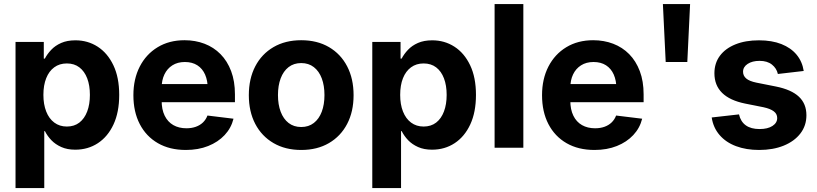

<svg xmlns="http://www.w3.org/2000/svg" viewBox="-20 -748 4136 972"><path d="M58.6 204.1V-535.6H201.7V-451.2H207Q219.2 -474.6 239.3 -495.8Q259.3 -517.1 289.6 -530.5Q319.8 -543.9 361.8 -543.9Q424.3 -543.9 474.4 -511.7Q524.4 -479.5 554 -417.7Q583.5 -356 583.5 -267.6Q583.5 -180.2 554.7 -118.2Q525.9 -56.2 475.6 -23.2Q425.3 9.8 360.8 9.8Q320.3 9.8 290.3 -3.7Q260.3 -17.1 240 -38.3Q219.7 -59.6 207.5 -84H204.1V204.1ZM318.4 -107.4Q356 -107.4 381.8 -127.4Q407.7 -147.5 421.4 -183.6Q435.1 -219.7 435.1 -267.6Q435.1 -315.9 421.4 -351.6Q407.7 -387.2 381.8 -407Q356 -426.8 318.4 -426.8Q281.2 -426.8 254.6 -407.2Q228 -387.7 213.9 -352.1Q199.7 -316.4 199.7 -267.6Q199.7 -219.7 213.9 -183.6Q228 -147.5 254.9 -127.4Q281.7 -107.4 318.4 -107.4Z M920.9 11.2Q838.9 11.2 779.3 -23.2Q719.7 -57.6 687.5 -119.9Q655.3 -182.1 655.3 -266.1Q655.3 -348.1 687.5 -410.9Q719.7 -473.6 778.1 -509Q836.4 -544.4 914.1 -544.4Q968.8 -544.4 1015.4 -526.6Q1062 -508.8 1096.4 -473.9Q1130.9 -439 1150.1 -387.9Q1169.4 -336.9 1169.4 -270.5V-230.5H712.4V-322.3H1098.6L1031.7 -298.8Q1031.7 -339.8 1018.3 -370.4Q1004.9 -400.9 979 -417.5Q953.1 -434.1 916 -434.1Q878.9 -434.1 852.5 -417.2Q826.2 -400.4 812.3 -371.1Q798.3 -341.8 798.3 -303.2V-238.8Q798.3 -193.8 813.7 -162.4Q829.1 -130.9 857.4 -114.7Q885.7 -98.6 923.8 -98.6Q950.2 -98.6 971.4 -106.2Q992.7 -113.8 1007.6 -128.2Q1022.5 -142.6 1030.3 -163.1L1162.1 -147Q1150.4 -99.6 1117.2 -64.2Q1084 -28.8 1033.9 -8.8Q983.9 11.2 920.9 11.2Z M1504.9 11.2Q1424.3 11.2 1364.5 -23.7Q1304.7 -58.6 1272.2 -120.8Q1239.7 -183.1 1239.7 -266.1Q1239.7 -349.6 1272.2 -412.1Q1304.7 -474.6 1364.5 -509.5Q1424.3 -544.4 1504.9 -544.4Q1585.9 -544.4 1645.5 -509.5Q1705.1 -474.6 1737.5 -412.1Q1770 -349.6 1770 -266.1Q1770 -183.1 1737.5 -120.8Q1705.1 -58.6 1645.5 -23.7Q1585.9 11.2 1504.9 11.2ZM1504.9 -105Q1542.5 -105 1568.8 -125.5Q1595.2 -146 1608.9 -182.4Q1622.6 -218.8 1622.6 -266.6Q1622.6 -314.9 1608.9 -351.3Q1595.2 -387.7 1568.8 -408.2Q1542.5 -428.7 1504.9 -428.7Q1467.3 -428.7 1440.9 -408.2Q1414.6 -387.7 1400.9 -351.3Q1387.2 -314.9 1387.2 -266.6Q1387.2 -218.8 1400.9 -182.4Q1414.6 -146 1440.9 -125.5Q1467.3 -105 1504.9 -105Z M1864.7 204.1V-535.6H2007.8V-451.2H2013.2Q2025.4 -474.6 2045.4 -495.8Q2065.4 -517.1 2095.7 -530.5Q2126 -543.9 2168 -543.9Q2230.5 -543.9 2280.5 -511.7Q2330.6 -479.5 2360.1 -417.7Q2389.6 -356 2389.6 -267.6Q2389.6 -180.2 2360.8 -118.2Q2332 -56.2 2281.7 -23.2Q2231.4 9.8 2167 9.8Q2126.5 9.8 2096.4 -3.7Q2066.4 -17.1 2046.1 -38.3Q2025.9 -59.6 2013.7 -84H2010.3V204.1ZM2124.5 -107.4Q2162.1 -107.4 2188 -127.4Q2213.9 -147.5 2227.5 -183.6Q2241.2 -219.7 2241.2 -267.6Q2241.2 -315.9 2227.5 -351.6Q2213.9 -387.2 2188 -407Q2162.1 -426.8 2124.5 -426.8Q2087.4 -426.8 2060.8 -407.2Q2034.2 -387.7 2020 -352.1Q2005.9 -316.4 2005.9 -267.6Q2005.9 -219.7 2020 -183.6Q2034.2 -147.5 2061 -127.4Q2087.9 -107.4 2124.5 -107.4Z M2629.4 -727.5V0H2483.9V-727.5Z M2989.7 11.2Q2907.7 11.2 2848.1 -23.2Q2788.6 -57.6 2756.3 -119.9Q2724.1 -182.1 2724.1 -266.1Q2724.1 -348.1 2756.3 -410.9Q2788.6 -473.6 2846.9 -509Q2905.3 -544.4 2982.9 -544.4Q3037.6 -544.4 3084.2 -526.6Q3130.9 -508.8 3165.3 -473.9Q3199.7 -439 3219 -387.9Q3238.3 -336.9 3238.3 -270.5V-230.5H2781.2V-322.3H3167.5L3100.6 -298.8Q3100.6 -339.8 3087.2 -370.4Q3073.7 -400.9 3047.9 -417.5Q3022 -434.1 2984.9 -434.1Q2947.8 -434.1 2921.4 -417.2Q2895 -400.4 2881.1 -371.1Q2867.2 -341.8 2867.2 -303.2V-238.8Q2867.2 -193.8 2882.6 -162.4Q2897.9 -130.9 2926.3 -114.7Q2954.6 -98.6 2992.7 -98.6Q3019 -98.6 3040.3 -106.2Q3061.5 -113.8 3076.4 -128.2Q3091.3 -142.6 3099.1 -163.1L3231 -147Q3219.2 -99.6 3186 -64.2Q3152.8 -28.8 3102.8 -8.8Q3052.7 11.2 2989.7 11.2Z M3350.1 -434.1 3335.9 -727.5H3473.6L3459.5 -434.1Z M3823.2 11.2Q3757.3 11.2 3706.1 -8.1Q3654.8 -27.3 3622.8 -64.5Q3590.8 -101.6 3583 -153.3L3721.2 -168.9Q3729.5 -132.3 3755.6 -113.5Q3781.7 -94.7 3825.2 -94.7Q3866.7 -94.7 3890.6 -110.4Q3914.6 -126 3914.6 -150.4Q3914.6 -171.4 3897 -184.6Q3879.4 -197.8 3845.2 -205.1L3752.4 -223.6Q3674.8 -239.3 3635.7 -277.8Q3596.7 -316.4 3596.7 -377Q3596.7 -428.2 3624.5 -465.6Q3652.3 -502.9 3703.1 -523.4Q3753.9 -543.9 3822.3 -543.9Q3887.7 -543.9 3935.8 -524.9Q3983.9 -505.9 4012.7 -471.2Q4041.5 -436.5 4048.8 -388.7L3918 -373.5Q3911.6 -402.3 3887.9 -421.1Q3864.3 -439.9 3825.2 -439.9Q3788.6 -439.9 3765.1 -424.6Q3741.7 -409.2 3741.7 -384.8Q3741.7 -364.3 3757.8 -350.6Q3773.9 -336.9 3809.6 -329.6L3907.7 -310.1Q3986.3 -294.4 4024.4 -258.5Q4062.5 -222.7 4062.5 -164.6Q4062.5 -111.8 4032 -72.3Q4001.5 -32.7 3947.5 -10.7Q3893.6 11.2 3823.2 11.2Z"/></svg>

Font: Inter 20pt
Style: Bold
Weight: 700
Version: Version 4.001;git-66647c0bb